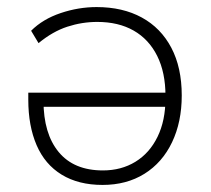

<svg xmlns="http://www.w3.org/2000/svg" viewBox="-20 -515 597 543"><path d="M270 8Q202 8 154.5 -21Q107 -50 83.5 -104.5Q60 -159 60 -233V-253H465V-213H82L103 -230Q103 -137 146 -85Q189 -33 271 -33Q323 -33 363 -57.5Q403 -82 425.5 -128Q448 -174 448 -237V-244Q448 -310 424.5 -357Q401 -404 358 -428.5Q315 -453 255 -453Q212 -453 170.5 -439.5Q129 -426 89 -393L68 -428Q101 -461 151.5 -478Q202 -495 253 -495Q327 -495 381 -465.5Q435 -436 464.5 -380Q494 -324 494 -245Q494 -170 466.5 -112.5Q439 -55 388.5 -23.5Q338 8 270 8Z"/></svg>

Font: Nunito Sans 10pt ExtraLight
Style: Regular
Weight: 250
Designer: Vernon Adams
Foundry: Vernon Adams
Version: Version 3.101;gftools[0.9.27]